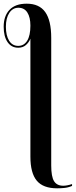

<svg xmlns="http://www.w3.org/2000/svg" viewBox="-82 -782 411 1042"><path d="M228 240Q152 240 117.5 198.5Q83 157 83 68V-572Q75 -552 58.5 -537.5Q42 -523 17 -523Q-20 -523 -41 -553.5Q-62 -584 -62 -637Q-62 -695 -30.5 -728.5Q1 -762 63 -762Q131 -762 163.5 -716.5Q196 -671 196 -576V116Q196 177 211.5 201.5Q227 226 261 226Q282 226 309 217V227Q288 236 267.5 238Q247 240 228 240ZM17 -533Q48 -533 65.5 -561Q83 -589 83 -643Q83 -688 66.5 -714Q50 -740 18 -740Q-13 -740 -31.5 -712Q-50 -684 -50 -637Q-50 -589 -32.5 -561Q-15 -533 17 -533Z"/></svg>

Font: Noto Serif Display ExtraCondensed SemiBold
Style: Regular
Weight: 600
Width: 2
Designer: Monotype Design Team
Foundry: Monotype Imaging Inc.
Version: Version 2.009